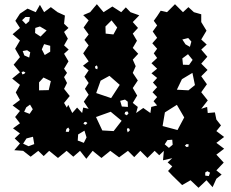

<svg xmlns="http://www.w3.org/2000/svg" viewBox="-20 -738 1100 914"><path d="M800 97 780 76 800 54 778 35 800 15 756 25 760 -20 738 1 716 -20 682 14 648 -20 619 10 589 -20 547 11 505 -20 463 14 421 -20 391 18 361 -20 329 8 297 -20 256 14 214 -20 188 5 162 -20 126 8 90 -20 48 -23 75 -55 50 -79 75 -103 42 -127 75 -151 52 -181 75 -210 40 -236 75 -262 55 -298 75 -334 38 -364 75 -394 45 -430 75 -466 52 -506 75 -545 40 -575 75 -605 53 -639 75 -673 111 -697 150 -680 170 -715 190 -680 222 -704 254 -680 289 -664 285 -625 306 -605 285 -586 303 -554 285 -522 307 -502 285 -482 306 -446 285 -411 299 -391 285 -371 299 -343 285 -315 312 -281 285 -248 298 -226 305 -239 324 -200 347 -226 371 -200 376 -226 402 -220 379 -254 402 -287 384 -315 402 -343 382 -373 402 -403 375 -425 402 -446 376 -484 402 -522 382 -548 402 -574 378 -607 402 -641 376 -666 409 -680 441 -718 473 -680 515 -707 557 -680 579 -703 601 -680 643 -665 612 -633 637 -605 612 -578 632 -544 612 -510 638 -482 612 -454 626 -423 612 -391 636 -355 612 -319 633 -283 612 -248 636 -229 628 -200 662 -224 696 -200 700 -229 728 -236 711 -256 728 -276 706 -299 728 -323 708 -345 728 -367 701 -389 728 -411 701 -437 728 -462 712 -484 728 -506 705 -532 728 -558 707 -588 728 -617 712 -639 728 -661 745 -687 775 -680 813 -718 851 -680 877 -704 903 -680 938 -670V-633L963 -592L938 -550L964 -526L938 -502L967 -468L938 -435L968 -405L938 -375L965 -337L938 -299L969 -260L938 -220L966 -229L969 -200L1003 -203L1010 -169L1032 -141L1010 -114L1047 -86L1010 -58L1047 -30L1010 -2L1045 36L1010 73L1035 93L1010 113L992 153L963 120L925 156L887 120L847 143ZM122 -657H101L85 -642L103 -623L119 -637ZM538 -607 511 -641 482 -612 483 -578 520 -574ZM170 -612 148 -605 147 -581 173 -564 202 -593ZM876 -557 848 -550 863 -527 884 -515 891 -540ZM219 -520 190 -528 179 -503 193 -476 219 -492ZM124 -489 109 -499 88 -495 96 -474 119 -464ZM875 -480 848 -460 851 -430 880 -429 897 -453ZM445 -418 441 -427 432 -421 434 -412 443 -408ZM101 -393 92 -398 83 -395 86 -384 95 -386ZM896 -391 846 -361 822 -311 877 -308 908 -333ZM501 -377 459 -354 438 -295 509 -271 550 -334ZM222 -352 187 -369 166 -346V-308L212 -309ZM575 -264 552 -258 560 -231 589 -229 588 -254ZM123 -240 105 -227 95 -206 121 -196 136 -218ZM822 -239 765 -203 754 -138 825 -119 857 -179ZM586 -208 576 -205 573 -195 584 -189 592 -199ZM559 -163 507 -206 437 -181 467 -117 521 -114ZM389 -158 382 -157 377 -148 388 -144 396 -152ZM311 -121 305 -131 296 -124 293 -111 307 -110ZM596 -125 588 -129 584 -121 588 -108 598 -117ZM392 -84 382 -116 352 -98 350 -69 379 -58ZM137 -87 106 -79 90 -54 116 -42 143 -52ZM800 -73 777 -71 764 -51 784 -34 802 -49ZM878 -51 868 -52 860 -45 868 -38 877 -40ZM967 77 957 83V98L974 100L980 84Z"/></svg>

Font: Rubik Gemstones
Style: Regular
Weight: 400
Designer: Hubert and Fischer, NaN
Foundry: Hubert and Fischer, NaN
Version: Version 2.200